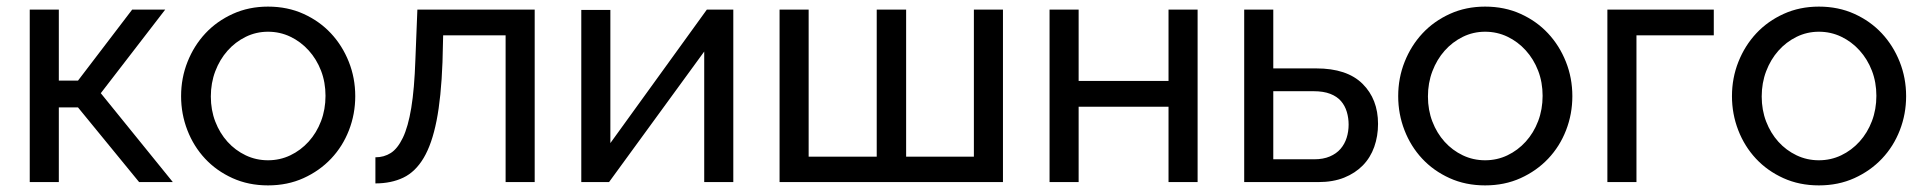

<svg xmlns="http://www.w3.org/2000/svg" viewBox="-20 -551 5824 581"><path d="M70 0V-522H158V-307H216L380 -522H480L285 -269L503 0H401L216 -226H158V0Z M791 10Q732 10 683.5 -12Q635 -34 600.5 -71Q566 -108 547 -157Q528 -206 528 -260Q528 -315 547.5 -364Q567 -413 601.5 -450Q636 -487 684.5 -509Q733 -531 791 -531Q850 -531 898.5 -509Q947 -487 981.5 -450Q1016 -413 1035.5 -364Q1055 -315 1055 -260Q1055 -206 1036 -157Q1017 -108 982 -71Q947 -34 898.5 -12Q850 10 791 10ZM618 -259Q618 -218 631.5 -183Q645 -148 668.5 -122Q692 -96 723.5 -81Q755 -66 791 -66Q827 -66 858.5 -81Q890 -96 914 -122.5Q938 -149 951.5 -184.5Q965 -220 965 -261Q965 -302 951.5 -337Q938 -372 914 -398.5Q890 -425 858.5 -440Q827 -455 791 -455Q755 -455 723.5 -439.5Q692 -424 668.5 -397.5Q645 -371 631.5 -335.5Q618 -300 618 -259Z M1116 -75Q1142 -75 1162.5 -88Q1183 -101 1199 -134Q1215 -167 1224.5 -224.5Q1234 -282 1237 -371L1243 -522H1598V0H1510V-444H1321L1319 -363Q1315 -256 1301 -185.5Q1287 -115 1262 -73Q1237 -31 1200.5 -13.5Q1164 4 1116 4Z M1739 0V-521H1827V-118L2119 -522H2199V0H2111V-395L1823 0Z M2339 0V-522H2427V-77H2633V-522H2722V-77H2927V-522H3015V0Z M3156 0V-522H3244V-306H3516V-522H3604V0H3516V-228H3244V0Z M3745 0V-522H3833V-344H3963Q4056 -344 4103 -297.5Q4150 -251 4150 -176Q4150 -139 4138.5 -106.5Q4127 -74 4104 -50.5Q4081 -27 4047.5 -13.5Q4014 0 3969 0ZM3833 -69H3957Q3984 -69 4004 -77.5Q4024 -86 4036.5 -100.5Q4049 -115 4055 -134Q4061 -153 4061 -174Q4061 -194 4055.5 -212.5Q4050 -231 4038 -245Q4026 -259 4005.5 -267Q3985 -275 3955 -275H3833Z M4474 10Q4415 10 4366.5 -12Q4318 -34 4283.5 -71Q4249 -108 4230 -157Q4211 -206 4211 -260Q4211 -315 4230.5 -364Q4250 -413 4284.5 -450Q4319 -487 4367.5 -509Q4416 -531 4474 -531Q4533 -531 4581.5 -509Q4630 -487 4664.5 -450Q4699 -413 4718.5 -364Q4738 -315 4738 -260Q4738 -206 4719 -157Q4700 -108 4665 -71Q4630 -34 4581.5 -12Q4533 10 4474 10ZM4301 -259Q4301 -218 4314.5 -183Q4328 -148 4351.5 -122Q4375 -96 4406.5 -81Q4438 -66 4474 -66Q4510 -66 4541.5 -81Q4573 -96 4597 -122.5Q4621 -149 4634.5 -184.5Q4648 -220 4648 -261Q4648 -302 4634.5 -337Q4621 -372 4597 -398.5Q4573 -425 4541.5 -440Q4510 -455 4474 -455Q4438 -455 4406.5 -439.5Q4375 -424 4351.5 -397.5Q4328 -371 4314.5 -335.5Q4301 -300 4301 -259Z M4844 0V-522H5166V-444H4932V0Z M5484 10Q5425 10 5376.5 -12Q5328 -34 5293.5 -71Q5259 -108 5240 -157Q5221 -206 5221 -260Q5221 -315 5240.5 -364Q5260 -413 5294.5 -450Q5329 -487 5377.5 -509Q5426 -531 5484 -531Q5543 -531 5591.5 -509Q5640 -487 5674.5 -450Q5709 -413 5728.5 -364Q5748 -315 5748 -260Q5748 -206 5729 -157Q5710 -108 5675 -71Q5640 -34 5591.5 -12Q5543 10 5484 10ZM5311 -259Q5311 -218 5324.5 -183Q5338 -148 5361.5 -122Q5385 -96 5416.5 -81Q5448 -66 5484 -66Q5520 -66 5551.5 -81Q5583 -96 5607 -122.5Q5631 -149 5644.5 -184.5Q5658 -220 5658 -261Q5658 -302 5644.5 -337Q5631 -372 5607 -398.5Q5583 -425 5551.5 -440Q5520 -455 5484 -455Q5448 -455 5416.5 -439.5Q5385 -424 5361.5 -397.5Q5338 -371 5324.5 -335.5Q5311 -300 5311 -259Z"/></svg>

Font: Rising Sun
Style: Regular
Weight: 400
Designer: Matt McInerney, Pablo Impallari, Rodrigo Fuenzalida (Raleway font), Stephen Hutchings (Greek), Cristiano Sobral (main ch
Foundry: The Rising Sun Project Authors
Version: Version 4.327; ttfautohint (v1.8.4.7-5d5b-dirty)